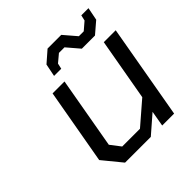

<svg xmlns="http://www.w3.org/2000/svg" viewBox="-186 -854 1002 1002"><g transform="rotate(-45 315.0 -353.5)"><path d="M437 -580 378 -649H337L294 -613L287 -582H234L248 -652L311 -707H412L472 -637H508L551 -674L558 -705H611L597 -634L534 -580ZM176 0 90 -105 164 -523H252L182 -126L225 -70H356L481 -178L542 -523H630L538 0H450L465 -86L366 0Z"/></g></svg>

Font: Tomorrow
Style: Italic
Weight: 400
Italic angle: -10°
Designer: Tony de Marco, Monica Rizzolli
Foundry: Just in Type
Version: Version 2.002